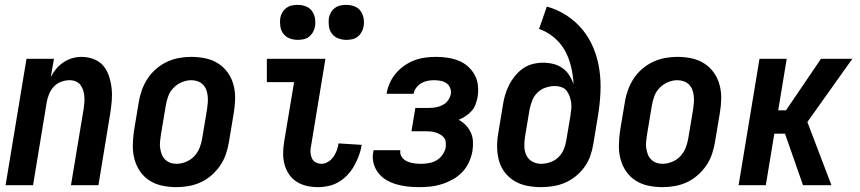

<svg xmlns="http://www.w3.org/2000/svg" viewBox="-20 -762 3540 790"><path d="M3 0 89 -520H202L189 -445Q198 -463 211 -478.5Q224 -494 241 -505.5Q258 -517 277 -522.5Q296 -528 315 -528Q341 -528 365 -519Q389 -510 404.5 -492Q420 -474 428 -450Q436 -426 439 -401Q442 -376 440 -350Q438 -324 434 -298L385 0H272L324 -313Q326 -326 327 -339.5Q328 -353 327 -366Q326 -379 322 -391Q318 -403 311 -412.5Q304 -422 292 -427Q280 -432 267 -432Q249 -432 231.5 -425.5Q214 -419 201.5 -405.5Q189 -392 182 -375Q175 -358 172 -340L116 0Z M706 8Q676 8 647.5 2Q619 -4 595.5 -19Q572 -34 556.5 -56.5Q541 -79 533.5 -106.5Q526 -134 526.5 -163.5Q527 -193 531 -222L551 -342Q555 -367 564 -392Q573 -417 587.5 -439Q602 -461 623 -479Q644 -497 668 -508Q692 -519 717 -523.5Q742 -528 767 -528Q797 -528 825.5 -522Q854 -516 877.5 -501Q901 -486 917 -463.5Q933 -441 940.5 -413.5Q948 -386 947.5 -356.5Q947 -327 942 -298L922 -178Q918 -153 909.5 -128Q901 -103 886 -81Q871 -59 850.5 -41Q830 -23 806 -12Q782 -1 756.5 3.5Q731 8 706 8ZM706 -88Q725 -88 745 -96Q765 -104 779.5 -119.5Q794 -135 801.5 -154.5Q809 -174 812 -193L832 -313Q834 -327 835 -340.5Q836 -354 834.5 -367.5Q833 -381 828.5 -393Q824 -405 815 -414Q806 -423 793.5 -427.5Q781 -432 767 -432Q748 -432 728.5 -424Q709 -416 694 -400.5Q679 -385 672 -365.5Q665 -346 662 -327L642 -207Q640 -193 638.5 -179.5Q637 -166 639 -152.5Q641 -139 645.5 -127Q650 -115 659 -106Q668 -97 680 -92.5Q692 -88 706 -88Z M1289 8Q1265 8 1242.5 3Q1220 -2 1201 -14Q1182 -26 1169.5 -44.5Q1157 -63 1151 -84.5Q1145 -106 1145 -130Q1145 -154 1149 -178L1190 -424H1078V-520H1319L1260 -162Q1257 -149 1257.5 -136Q1258 -123 1263 -111.5Q1268 -100 1279 -94Q1290 -88 1303 -88Q1317 -88 1330.5 -96.5Q1344 -105 1352.5 -117.5Q1361 -130 1366 -144Q1371 -158 1373 -172L1468 -166Q1465 -144 1457 -122.5Q1449 -101 1438 -81Q1427 -61 1411 -43.5Q1395 -26 1375 -14Q1355 -2 1333 3Q1311 8 1289 8ZM1405 -598Q1388 -598 1372 -604Q1356 -610 1346 -623Q1336 -636 1333.5 -653Q1331 -670 1333 -687Q1335 -699 1341.5 -710.5Q1348 -722 1358.5 -729.5Q1369 -737 1381 -739.5Q1393 -742 1405 -742Q1422 -742 1438 -736Q1454 -730 1463.5 -717Q1473 -704 1476 -687Q1479 -670 1476 -653Q1474 -641 1467.5 -629.5Q1461 -618 1451 -610.5Q1441 -603 1429 -600.5Q1417 -598 1405 -598ZM1205 -598Q1188 -598 1172 -604Q1156 -610 1146 -623Q1136 -636 1133.5 -653Q1131 -670 1133 -687Q1135 -699 1141.5 -710.5Q1148 -722 1158.5 -729.5Q1169 -737 1181 -739.5Q1193 -742 1205 -742Q1222 -742 1238 -736Q1254 -730 1263.5 -717Q1273 -704 1276 -687Q1279 -670 1276 -653Q1274 -641 1267.5 -629.5Q1261 -618 1251 -610.5Q1241 -603 1229 -600.5Q1217 -598 1205 -598Z M1705 8Q1681 8 1657.5 5.5Q1634 3 1611.5 -3.5Q1589 -10 1569.5 -21.5Q1550 -33 1536.5 -50.5Q1523 -68 1517 -90.5Q1511 -113 1516 -138L1517 -144H1628L1627 -142Q1625 -127 1634 -115Q1643 -103 1656 -97.5Q1669 -92 1683.5 -90Q1698 -88 1713 -88Q1729 -88 1745.5 -91Q1762 -94 1776.5 -102.5Q1791 -111 1801 -125.5Q1811 -140 1814 -156Q1815 -167 1814 -177.5Q1813 -188 1806.5 -196Q1800 -204 1791 -209Q1782 -214 1772.5 -217Q1763 -220 1752 -221Q1741 -222 1730 -222H1673L1689 -318H1746Q1760 -318 1774 -320.5Q1788 -323 1801.5 -330Q1815 -337 1823.5 -349Q1832 -361 1835 -375Q1837 -388 1832 -400.5Q1827 -413 1816.5 -420Q1806 -427 1792.5 -429.5Q1779 -432 1766 -432Q1753 -432 1739.5 -429.5Q1726 -427 1714 -420Q1702 -413 1693 -401.5Q1684 -390 1682 -377V-376H1571V-379Q1575 -401 1584.5 -422Q1594 -443 1609.5 -461Q1625 -479 1644.5 -492.5Q1664 -506 1685.5 -514Q1707 -522 1729.5 -525Q1752 -528 1774 -528Q1798 -528 1821.5 -524.5Q1845 -521 1866.5 -512.5Q1888 -504 1905 -489Q1922 -474 1933 -454Q1944 -434 1946.5 -410Q1949 -386 1945 -362Q1942 -347 1936.5 -332Q1931 -317 1920 -305Q1909 -293 1895.5 -284Q1882 -275 1867 -269Q1884 -260 1896.5 -247Q1909 -234 1917 -217Q1925 -200 1926 -180Q1927 -160 1924 -141Q1920 -118 1910 -95.5Q1900 -73 1882.5 -54.5Q1865 -36 1843.5 -24Q1822 -12 1798.5 -4.5Q1775 3 1751.5 5.5Q1728 8 1705 8Z M2206 8Q2177 8 2149 2.5Q2121 -3 2098 -16.5Q2075 -30 2058 -51.5Q2041 -73 2033.5 -99.5Q2026 -126 2025.5 -155Q2025 -184 2030 -213L2049 -328Q2052 -349 2058 -370Q2064 -391 2074 -411Q2084 -431 2098.5 -449Q2113 -467 2131.5 -480Q2150 -493 2171.5 -498.5Q2193 -504 2214 -504Q2236 -504 2256.5 -499Q2277 -494 2294 -482Q2311 -470 2322 -453Q2333 -436 2340 -416Q2338 -453 2329.5 -488.5Q2321 -524 2304 -554.5Q2287 -585 2259.5 -608Q2232 -631 2198 -643L2230 -735Q2274 -723 2312 -698Q2350 -673 2378 -638.5Q2406 -604 2423 -561.5Q2440 -519 2446.5 -473Q2453 -427 2450.5 -379Q2448 -331 2440 -283L2421 -168Q2417 -144 2408.5 -120Q2400 -96 2385 -75Q2370 -54 2349 -37Q2328 -20 2304.5 -10Q2281 0 2255.5 4Q2230 8 2206 8ZM2206 -88Q2225 -88 2244 -94.5Q2263 -101 2277.5 -115Q2292 -129 2299.5 -147Q2307 -165 2310 -184L2327 -285Q2329 -299 2330.5 -313Q2332 -327 2330 -340.5Q2328 -354 2323.5 -366.5Q2319 -379 2311 -389Q2303 -399 2290 -403.5Q2277 -408 2263 -408Q2244 -408 2225 -401.5Q2206 -395 2191.5 -381Q2177 -367 2170 -349Q2163 -331 2159 -312L2140 -198Q2137 -178 2137.5 -158.5Q2138 -139 2146 -122.5Q2154 -106 2170.5 -97Q2187 -88 2206 -88Z M2706 8Q2676 8 2647.5 2Q2619 -4 2595.5 -19Q2572 -34 2556.5 -56.5Q2541 -79 2533.5 -106.5Q2526 -134 2526.5 -163.5Q2527 -193 2531 -222L2551 -342Q2555 -367 2564 -392Q2573 -417 2587.5 -439Q2602 -461 2623 -479Q2644 -497 2668 -508Q2692 -519 2717 -523.5Q2742 -528 2767 -528Q2797 -528 2825.5 -522Q2854 -516 2877.5 -501Q2901 -486 2917 -463.5Q2933 -441 2940.5 -413.5Q2948 -386 2947.5 -356.5Q2947 -327 2942 -298L2922 -178Q2918 -153 2909.5 -128Q2901 -103 2886 -81Q2871 -59 2850.5 -41Q2830 -23 2806 -12Q2782 -1 2756.5 3.5Q2731 8 2706 8ZM2706 -88Q2725 -88 2745 -96Q2765 -104 2779.5 -119.5Q2794 -135 2801.5 -154.5Q2809 -174 2812 -193L2832 -313Q2834 -327 2835 -340.5Q2836 -354 2834.5 -367.5Q2833 -381 2828.5 -393Q2824 -405 2815 -414Q2806 -423 2793.5 -427.5Q2781 -432 2767 -432Q2748 -432 2728.5 -424Q2709 -416 2694 -400.5Q2679 -385 2672 -365.5Q2665 -346 2662 -327L2642 -207Q2640 -193 2638.5 -179.5Q2637 -166 2639 -152.5Q2641 -139 2645.5 -127Q2650 -115 2659 -106Q2668 -97 2680 -92.5Q2692 -88 2706 -88Z M3019 0 3105 -520H3217L3182 -308H3214L3358 -520H3487L3302 -260L3401 0H3284L3210 -212H3166L3131 0Z"/></svg>

Font: Iosevka Term Curly
Style: Bold Italic
Weight: 700
Italic angle: -9°
Designer: Belleve Invis
Foundry: Belleve Invis
Version: Version 32.3.0